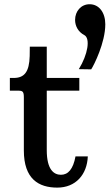

<svg xmlns="http://www.w3.org/2000/svg" viewBox="-20 -854 505 884"><path d="M342.8 -535.6 399.9 -534.7C412.6 -553.7 464.8 -657.7 464.8 -742.2C464.8 -795.9 436.5 -834.5 392.6 -834.5C353.5 -834.5 325.7 -802.7 325.7 -762.2C325.7 -734.9 339.4 -707.5 368.2 -692.4C397 -677.2 384.3 -602.1 342.8 -535.6ZM89.8 -161.1C89.8 -29.8 158.2 9.8 243.7 9.8C328.6 9.8 380.9 -50.3 384.3 -133.8H327.6C316.9 -75.2 293.5 -49.3 260.7 -49.3C229 -49.3 195.3 -71.3 195.3 -162.6V-436.5H345.2V-495.1H195.3V-639.2H117.2L116.7 -595.7C114.7 -523.9 92.8 -495.1 43.5 -495.1H25.4V-436.5H65.4C85.4 -436.5 89.8 -430.7 89.8 -405.3Z"/></svg>

Font: Arbutus Slab
Style: Regular
Weight: 400
Designer: Karolina Lach
Foundry: Karolina Lach
Version: Version 1.001